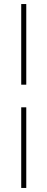

<svg xmlns="http://www.w3.org/2000/svg" viewBox="-20 -750 235 950"><path d="M85 -331V-730H110V-331ZM85 180V-219H110V180Z"/></svg>

Font: MuseoModerno SemiBold Thin
Style: Regular
Weight: 250
Version: Version 1.001